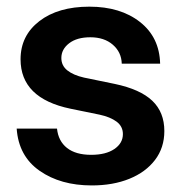

<svg xmlns="http://www.w3.org/2000/svg" viewBox="-20 -547 545 579"><path d="M256.8 12.2Q162.6 12.2 99.4 -32Q36.1 -76.2 30.3 -159.2H151.9Q155.8 -121.6 182.1 -100.8Q208.5 -80.1 254.9 -80.1Q299.3 -80.1 325 -97.7Q350.6 -115.2 350.6 -142.6Q350.6 -166 331.5 -180.2Q312.5 -194.3 280.3 -201.2L192.4 -219.2Q42 -250.5 42 -368.2Q42 -439.5 98.6 -483.2Q155.3 -526.9 249.5 -526.9Q343.3 -526.9 402.1 -480.7Q460.9 -434.6 462.9 -355H347.2Q346.2 -389.6 320.3 -412.1Q294.4 -434.6 252.4 -434.6Q211.9 -434.6 188.5 -416.5Q165 -398.4 165 -372.1Q165 -349.1 183.1 -334.7Q201.2 -320.3 233.4 -313L326.2 -293.9Q402.8 -277.8 439.2 -243.2Q475.6 -208.5 475.6 -151.9Q475.6 -101.6 447.5 -64.7Q419.4 -27.8 370.1 -7.8Q320.8 12.2 256.8 12.2Z"/></svg>

Font: Inter Display SemiBold
Style: Regular
Weight: 600
Designer: Rasmus Andersson
Foundry: rsms
Version: Version 4.001;git-9221beed3